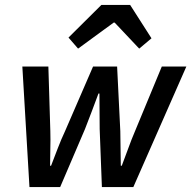

<svg xmlns="http://www.w3.org/2000/svg" viewBox="-20 -762 779 782"><path d="M100 0 71 -491H177L185 -228Q186 -193 185 -158Q184 -123 184 -87H188Q202 -123 215.5 -158.5Q229 -194 245 -228L359 -491H457L470 -228Q471 -193 471 -158Q471 -123 472 -87H476Q490 -123 502.5 -158Q515 -193 530 -228L639 -491H739L523 0H395L386 -236Q386 -271 385.5 -307.5Q385 -344 385 -381H381Q367 -344 353.5 -307.5Q340 -271 326 -236L225 0ZM298 -564 259 -609 393 -742H510L597 -606L547 -564L447 -670H443Z"/></svg>

Font: Source Sans Pro SemiBold
Style: Italic
Weight: 600
Italic angle: -11°
Designer: Paul D. Hunt
Foundry: Adobe Systems Incorporated
Version: Version 1.095;hotconv 1.0.109;makeotfexe 2.5.65596